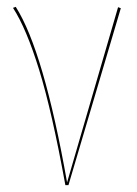

<svg xmlns="http://www.w3.org/2000/svg" viewBox="-20 -541 399 561"><path d="M176 -8 325 -520 333 -517 180 0H171Q132 -215 94.5 -336.5Q57 -458 18 -518L26 -521Q108 -392 176 -8Z"/></svg>

Font: Fira Sans Compressed Eight
Style: Regular
Weight: 100
Width: 1
Designer: bBox Type GmbH & Carrois Corporate GbR & Edenspiekermann AG
Foundry: bBox Type GmbH & Carrois Corporate GbR & Edenspiekermann AG
Version: Version 4.301